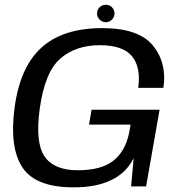

<svg xmlns="http://www.w3.org/2000/svg" viewBox="-20 -802 782 826"><path d="M296.5 4Q492.5 4 555 -121.5L544 0H608.5L666.5 -330H374L363 -266H542L535 -228Q518 -149 465.8 -109.2Q413.5 -69.5 315 -69.5Q211.5 -69.5 171.2 -129.8Q131 -190 151 -335Q173 -492.5 239.5 -550Q306 -607.5 409.5 -607.5Q509.5 -607.5 548.2 -559.5Q587 -511.5 574.5 -424H683Q699 -531 638 -606Q577 -681 419 -681Q251 -681 158.2 -597Q65.5 -513 42.5 -337Q20 -166.5 76.8 -81.2Q133.5 4 296.5 4ZM435 -706.5Q451 -706.5 461.8 -717.8Q472.5 -729 472.5 -744.5Q472.5 -760 461.5 -770.8Q450.5 -781.5 435.5 -781.5Q419.5 -781.5 408.5 -770.8Q397.5 -760 397.5 -744.5Q397.5 -729 408.5 -717.8Q419.5 -706.5 435 -706.5Z"/></svg>

Font: Anybody SemiExpanded
Style: Italic
Weight: 400
Width: 6
Italic angle: -10°
Version: Version 1.113;gftools[0.9.25]